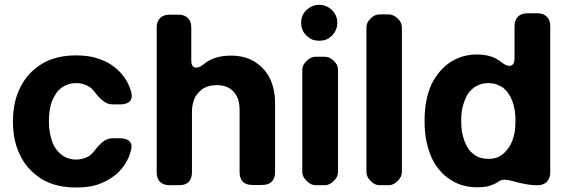

<svg xmlns="http://www.w3.org/2000/svg" viewBox="-20 -790 2432 819"><path d="M492.2 -200.2Q520.5 -200.2 533.2 -186.5Q545.9 -172.9 538.1 -146.5Q534.2 -130.9 528.3 -117.2Q521.5 -103.5 513.7 -90.8Q498 -66.4 477.5 -47.9Q456.1 -30.3 429.7 -16.6Q403.3 -2.9 372.1 3.9Q339.8 9.8 303.7 9.8Q261.7 9.8 225.6 1Q189.5 -7.8 159.2 -25.4Q129.9 -43.9 106.4 -68.4Q83 -92.8 67.4 -125Q50.8 -157.2 43 -193.4Q35.2 -229.5 35.2 -271.5Q35.2 -313.5 43 -350.6Q50.8 -386.7 67.4 -418.9Q84 -451.2 106.4 -475.6Q129.9 -500 160.2 -518.6Q190.4 -536.1 225.6 -544.9Q261.7 -553.7 303.7 -553.7Q338.9 -553.7 370.1 -547.9Q401.4 -541 428.7 -528.3Q455.1 -515.6 476.6 -497.1Q498 -478.5 513.7 -455.1Q522.5 -442.4 528.3 -428.7Q535.2 -415 539.1 -399.4Q542 -389.6 542 -380.9Q542 -367.2 534.2 -358.4Q521.5 -344.7 493.2 -344.7Q481.4 -344.7 460 -344.7Q437.5 -344.7 418.9 -360.4Q399.4 -376 384.8 -396.5Q381.8 -400.4 378.9 -403.3Q376 -407.2 373 -410.2Q359.4 -422.9 342.8 -428.7Q326.2 -435.5 304.7 -435.5Q287.1 -435.5 272.5 -430.7Q256.8 -425.8 244.1 -417Q230.5 -407.2 220.7 -393.6Q210.9 -378.9 203.1 -361.3Q195.3 -342.8 192.4 -321.3Q188.5 -298.8 188.5 -273.4Q188.5 -247.1 192.4 -225.6Q196.3 -203.1 203.1 -184.6Q210 -166 220.7 -152.3Q230.5 -138.7 244.1 -128.9Q256.8 -119.1 272.5 -114.3Q287.1 -109.4 304.7 -109.4Q318.4 -109.4 330.1 -112.3Q341.8 -115.2 351.6 -120.1Q362.3 -125 370.1 -132.8Q377.9 -139.6 384.8 -149.4Q399.4 -168.9 418 -184.6Q437.5 -200.2 460 -200.2Q467.8 -200.2 475.6 -200.2Q484.4 -200.2 492.2 -200.2Z M861.3 -525.4Q881.8 -539.1 908.2 -545.9Q933.6 -552.7 964.8 -552.7Q993.2 -552.7 1017.6 -546.9Q1043 -541 1063.5 -528.3Q1085 -515.6 1101.6 -498Q1118.2 -480.5 1129.9 -458Q1141.6 -434.6 1147.5 -407.2Q1153.3 -380.9 1153.3 -350.6Q1153.3 -349.6 1153.3 -347.7Q1153.3 -250 1153.3 -55.7Q1153.3 -29.3 1138.7 -14.6Q1125 -1 1097.7 -1Q1084 -1 1056.6 -1Q1030.3 -1 1015.6 -14.6Q1002 -29.3 1002 -55.7Q1002 -143.6 1002 -320.3Q1002 -345.7 996.1 -365.2Q989.3 -384.8 976.6 -398.4Q963.9 -413.1 945.3 -419.9Q927.7 -426.8 904.3 -426.8Q888.7 -426.8 875 -423.8Q861.3 -420.9 849.6 -414.1Q837.9 -407.2 829.1 -397.5Q819.3 -387.7 812.5 -376Q806.6 -363.3 802.7 -347.7Q798.8 -333 798.8 -315.4Q798.8 -228.5 798.8 -55.7Q798.8 -28.3 785.2 -14.6Q771.5 0 744.1 0Q730.5 0 703.1 0Q676.8 0 662.1 -14.6Q648.4 -28.3 648.4 -55.7Q648.4 -260.7 648.4 -671.9Q648.4 -699.2 663.1 -712.9Q676.8 -727.5 704.1 -727.5Q715.8 -727.5 740.2 -727.5Q767.6 -727.5 781.2 -712.9Q795.9 -699.2 795.9 -671.9Q795.9 -626 795.9 -532.2Q795.9 -505.9 811.5 -502Q828.1 -499 848.6 -515.6Q848.6 -515.6 848.6 -515.6Q851.6 -517.6 854.5 -520.5Q858.4 -522.5 861.3 -525.4Z M1396.5 -747.1Q1396.5 -747.1 1396.5 -747.1Q1407.2 -735.4 1413.1 -722.7Q1418.9 -709 1418.9 -693.4Q1418.9 -676.8 1413.1 -663.1Q1407.2 -649.4 1396.5 -638.7Q1384.8 -627 1371.1 -621.1Q1357.4 -616.2 1341.8 -616.2Q1326.2 -616.2 1312.5 -621.1Q1298.8 -627 1287.1 -638.7Q1275.4 -649.4 1269.5 -664.1Q1264.6 -677.7 1264.6 -693.4Q1264.6 -709 1269.5 -721.7Q1275.4 -735.4 1287.1 -747.1Q1298.8 -757.8 1312.5 -763.7Q1326.2 -769.5 1341.8 -769.5Q1357.4 -769.5 1371.1 -763.7Q1384.8 -757.8 1396.5 -747.1ZM1269.5 -493.2Q1269.5 -512.7 1288.1 -530.3Q1305.7 -547.9 1325.2 -547.9Q1335.9 -547.9 1345.7 -547.9Q1356.4 -547.9 1366.2 -547.9Q1385.7 -547.9 1404.3 -530.3Q1421.9 -512.7 1421.9 -493.2Q1421.9 -383.8 1421.9 -274.4Q1421.9 -165 1421.9 -55.7Q1421.9 -36.1 1404.3 -18.6Q1385.7 0 1366.2 0Q1356.4 0 1345.7 0Q1335.9 0 1325.2 0Q1305.7 0 1288.1 -18.6Q1269.5 -36.1 1269.5 -55.7Q1269.5 -165 1269.5 -274.4Q1269.5 -383.8 1269.5 -493.2Z M1543 -673.8Q1543 -693.4 1560.5 -710.9Q1578.1 -728.5 1597.7 -728.5Q1608.4 -728.5 1618.2 -728.5Q1628.9 -728.5 1638.7 -728.5Q1658.2 -728.5 1676.8 -710.9Q1694.3 -693.4 1694.3 -673.8Q1694.3 -518.6 1694.3 -364.3Q1694.3 -210 1694.3 -55.7Q1694.3 -36.1 1676.8 -18.6Q1658.2 0 1638.7 0Q1628.9 0 1618.2 0Q1608.4 0 1597.7 0Q1578.1 0 1560.5 -18.6Q1543 -36.1 1543 -55.7Q1543 -210 1543 -364.3Q1543 -518.6 1543 -673.8Z M2271.5 -733.4Q2271.5 -733.4 2271.5 -733.4Q2297.9 -733.4 2312.5 -718.8Q2327.1 -705.1 2327.1 -677.7Q2327.1 -470.7 2327.1 -55.7Q2327.1 -29.3 2313.5 -15.6Q2300.8 -1 2275.4 0Q2252.9 1 2220.7 -4.9Q2189.5 -10.7 2167 -17.6Q2150.4 -22.5 2135.7 -23.4Q2120.1 -24.4 2108.4 -16.6Q2104.5 -13.7 2099.6 -10.7Q2094.7 -7.8 2089.8 -5.9Q2074.2 2 2055.7 5.9Q2036.1 8.8 2014.6 8.8Q1983.4 8.8 1955.1 1Q1926.8 -6.8 1901.4 -23.4Q1876 -39.1 1855.5 -63.5Q1835 -86.9 1820.3 -119.1Q1806.6 -150.4 1798.8 -188.5Q1791 -226.6 1791 -274.4Q1791 -322.3 1798.8 -361.3Q1806.6 -400.4 1821.3 -431.6Q1836.9 -462.9 1857.4 -486.3Q1877.9 -509.8 1903.3 -526.4Q1928.7 -542 1956.1 -549.8Q1984.4 -557.6 2014.6 -557.6Q2037.1 -557.6 2056.6 -553.7Q2076.2 -549.8 2091.8 -542Q2099.6 -538.1 2107.4 -533.2Q2114.3 -528.3 2121.1 -523.4Q2142.6 -505.9 2158.2 -509.8Q2174.8 -513.7 2174.8 -541Q2174.8 -586.9 2174.8 -677.7Q2174.8 -705.1 2189.5 -718.8Q2203.1 -733.4 2230.5 -733.4Q2241.2 -733.4 2251 -733.4Q2261.7 -733.4 2271.5 -733.4ZM2165 -189.5Q2165 -189.5 2165 -188.5Q2171.9 -207 2175.8 -228.5Q2178.7 -250 2178.7 -274.4Q2178.7 -298.8 2175.8 -320.3Q2171.9 -341.8 2165 -359.4Q2158.2 -377.9 2148.4 -391.6Q2138.7 -405.3 2126 -416Q2112.3 -424.8 2096.7 -430.7Q2081.1 -435.5 2062.5 -435.5Q2043.9 -435.5 2028.3 -429.7Q2012.7 -424.8 2000 -415Q1986.3 -404.3 1976.6 -390.6Q1967.8 -376 1960.9 -358.4Q1954.1 -339.8 1950.2 -319.3Q1947.3 -297.9 1947.3 -274.4Q1947.3 -251 1950.2 -229.5Q1954.1 -208 1960.9 -189.5Q1967.8 -171.9 1976.6 -157.2Q1986.3 -142.6 2000 -132.8Q2012.7 -122.1 2028.3 -117.2Q2044.9 -112.3 2062.5 -112.3Q2081.1 -112.3 2096.7 -117.2Q2112.3 -122.1 2125 -132.8Q2137.7 -142.6 2147.5 -157.2Q2158.2 -170.9 2165 -189.5Z"/></svg>

Font: DeepSea
Style: Bold
Weight: 700
Designer: Stem
Version: Version 3.019;git-0a5106e0b